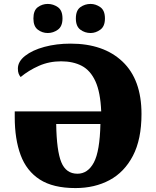

<svg xmlns="http://www.w3.org/2000/svg" viewBox="-20 -947 794 977"><path d="M364 10Q250 10 182.5 -33.5Q115 -77 85 -158Q55 -239 55 -351V-380H495Q491 -478 465.5 -533.5Q440 -589 396 -612Q352 -635 291 -635Q230 -635 178 -612Q126 -589 85 -555Q79 -562 75 -572Q71 -582 71 -598Q71 -634 108 -663Q145 -692 206 -708.5Q267 -725 339 -725Q507 -725 603.5 -633.5Q700 -542 700 -367Q700 -238 656.5 -154.5Q613 -71 537.5 -30.5Q462 10 364 10ZM374 -63Q427 -63 457.5 -120Q488 -177 491 -316H266Q268 -180 292 -121.5Q316 -63 374 -63ZM441 -779Q412 -779 389 -796Q366 -813 366 -853Q366 -894 389 -910.5Q412 -927 441 -927Q467 -927 490.5 -910.5Q514 -894 514 -853Q514 -813 490.5 -796Q467 -779 441 -779ZM223 -779Q195 -779 172.5 -796Q150 -813 150 -853Q150 -894 172.5 -910.5Q195 -927 223 -927Q251 -927 274.5 -910.5Q298 -894 298 -853Q298 -813 274.5 -796Q251 -779 223 -779Z"/></svg>

Font: Noto Serif Black
Style: Regular
Weight: 900
Designer: Monotype Design Team
Foundry: Monotype Imaging Inc.
Version: Version 2.014; ttfautohint (v1.8.4.7-5d5b)